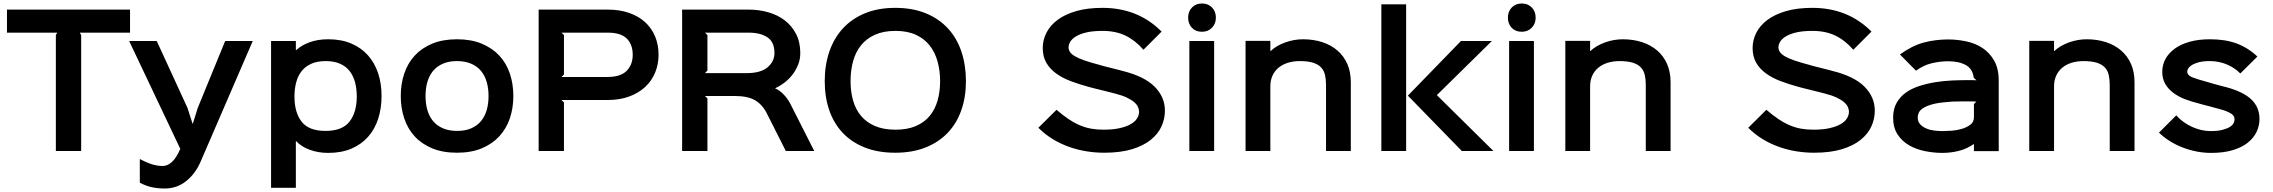

<svg xmlns="http://www.w3.org/2000/svg" viewBox="-20 -865 13020 1100"><path d="M725 -678H437L445 -664V0H300V-664L308 -678H20V-810H725Z M1428 -630 1129 62Q1099 131 1046 173Q993 215 924 215Q886 215 852 208Q818 201 781 182V46Q827 70 856.5 78Q886 86 912 86Q939 86 964 64Q989 42 1013 -12L720 -630H878L1054 -247L1083 -157H1085L1113 -247L1270 -630Z M2166 -316Q2166 -245 2147 -185.5Q2128 -126 2089.5 -82Q2051 -38 1993.5 -13.5Q1936 11 1860 11Q1804 11 1755.5 -6.5Q1707 -24 1677 -56H1675V211H1533V-630H1675V-578H1677Q1709 -607 1755.5 -623.5Q1802 -640 1860 -640Q1936 -640 1993 -615.5Q2050 -591 2088.5 -547.5Q2127 -504 2146.5 -445Q2166 -386 2166 -316ZM2024 -312Q2024 -357 2014 -394Q2004 -431 1983 -458Q1962 -485 1928 -500Q1894 -515 1846 -515Q1798 -515 1764 -500Q1730 -485 1708.5 -458Q1687 -431 1677 -393.5Q1667 -356 1667 -312Q1667 -221 1708 -168Q1749 -115 1845 -115Q1941 -115 1982.5 -168.5Q2024 -222 2024 -312Z M2921 -315Q2921 -246 2901 -187Q2881 -128 2840.5 -84Q2800 -40 2739.5 -15Q2679 10 2598 10Q2517 10 2456.5 -15Q2396 -40 2356 -83.5Q2316 -127 2296 -186.5Q2276 -246 2276 -315Q2276 -384 2296 -443.5Q2316 -503 2356 -546.5Q2396 -590 2456.5 -615Q2517 -640 2598 -640Q2679 -640 2739.5 -615Q2800 -590 2840.5 -546.5Q2881 -503 2901 -443.5Q2921 -384 2921 -315ZM2779 -315Q2779 -358 2768.5 -395Q2758 -432 2736 -458.5Q2714 -485 2679.5 -500Q2645 -515 2598 -515Q2551 -515 2517 -500Q2483 -485 2461 -458.5Q2439 -432 2428.5 -395.5Q2418 -359 2418 -315Q2418 -271 2428.5 -234.5Q2439 -198 2461 -171.5Q2483 -145 2517.5 -130Q2552 -115 2599 -115Q2646 -115 2680 -130Q2714 -145 2736 -171.5Q2758 -198 2768.5 -234.5Q2779 -271 2779 -315Z M3753 -551Q3753 -497 3733.5 -449.5Q3714 -402 3676.5 -367Q3639 -332 3584.5 -312Q3530 -292 3460 -292H3197L3211 -278V0H3066V-810H3461Q3530 -810 3584.5 -791Q3639 -772 3676.5 -737.5Q3714 -703 3733.5 -655.5Q3753 -608 3753 -551ZM3605 -551Q3605 -610 3571 -644Q3537 -678 3461 -678H3197L3211 -664V-438L3197 -424H3460Q3536 -424 3570.5 -459.5Q3605 -495 3605 -551Z M4645 0H4482L4374 -214Q4348 -266 4306 -290.5Q4264 -315 4190 -315H4019L4033 -301V0H3888V-810H4268Q4327 -810 4380.5 -795Q4434 -780 4475 -749Q4516 -718 4540.5 -671Q4565 -624 4565 -561Q4565 -526 4553 -495.5Q4541 -465 4521.5 -439Q4502 -413 4476 -393Q4450 -373 4422 -360V-358Q4443 -350 4466.5 -327Q4490 -304 4507 -272ZM4417 -561Q4417 -624 4377 -651Q4337 -678 4268 -678H4019L4033 -664V-461L4019 -446H4257Q4338 -446 4377.5 -479.5Q4417 -513 4417 -561Z M5514 -400Q5514 -309 5487.5 -233.5Q5461 -158 5409.5 -104Q5358 -50 5282.5 -20Q5207 10 5109 10Q5010 10 4934.5 -20Q4859 -50 4808 -104Q4757 -158 4731 -233.5Q4705 -309 4705 -400Q4705 -491 4731 -568Q4757 -645 4808 -701Q4859 -757 4934.5 -788.5Q5010 -820 5109 -820Q5209 -820 5285 -788.5Q5361 -757 5412 -701Q5463 -645 5488.5 -568Q5514 -491 5514 -400ZM5366 -400Q5366 -460 5351.5 -512.5Q5337 -565 5306.5 -604Q5276 -643 5227.5 -665.5Q5179 -688 5110 -688Q5042 -688 4993 -666Q4944 -644 4913 -605.5Q4882 -567 4867.5 -514.5Q4853 -462 4853 -400Q4853 -340 4867.5 -289Q4882 -238 4913 -201Q4944 -164 4993 -143Q5042 -122 5110 -122Q5179 -122 5227.5 -143Q5276 -164 5306.5 -201Q5337 -238 5351.5 -289Q5366 -340 5366 -400Z M6654 -231Q6654 -184 6634.5 -141Q6615 -98 6573 -64Q6531 -30 6465 -10Q6399 10 6306 10Q6256 10 6205.5 2Q6155 -6 6106.5 -23Q6058 -40 6013 -67Q5968 -94 5929 -133L6033 -236Q6070 -204 6103 -182Q6136 -160 6168.5 -146.5Q6201 -133 6233.5 -127.5Q6266 -122 6302 -122Q6357 -122 6396 -131Q6435 -140 6459.5 -154.5Q6484 -169 6495 -187.5Q6506 -206 6506 -225Q6506 -238 6499.5 -252.5Q6493 -267 6477 -280.5Q6461 -294 6434.5 -306.5Q6408 -319 6368 -329Q6361 -331 6339.5 -336.5Q6318 -342 6293 -348Q6268 -354 6246.5 -359.5Q6225 -365 6218 -367Q6163 -382 6115 -400Q6067 -418 6031 -444Q5995 -470 5974.5 -505.5Q5954 -541 5954 -590Q5954 -636 5975.5 -678Q5997 -720 6039.5 -751.5Q6082 -783 6146 -801.5Q6210 -820 6296 -820Q6500 -820 6635 -684L6531 -580Q6484 -634 6428 -661Q6372 -688 6297 -688Q6241 -688 6203.5 -679Q6166 -670 6143.5 -656Q6121 -642 6111.5 -625.5Q6102 -609 6102 -594Q6102 -580 6110 -567.5Q6118 -555 6138 -543Q6158 -531 6192.5 -519Q6227 -507 6280 -493Q6286 -491 6304.5 -486Q6323 -481 6344 -476Q6365 -471 6384 -466Q6403 -461 6410 -459Q6536 -428 6595 -368.5Q6654 -309 6654 -231Z M6946 -764Q6946 -729 6923.5 -706Q6901 -683 6866 -683Q6830 -683 6808.5 -706Q6787 -729 6787 -764Q6787 -799 6809 -822Q6831 -845 6866 -845Q6902 -845 6924 -822Q6946 -799 6946 -764ZM6936 0H6794V-630H6936Z M7719 -394V0H7577V-378Q7577 -409 7571.5 -434.5Q7566 -460 7549.5 -478Q7533 -496 7503.5 -505.5Q7474 -515 7426 -515Q7390 -515 7359 -505.5Q7328 -496 7305.5 -477.5Q7283 -459 7270.5 -432Q7258 -405 7258 -370V0H7116V-631H7258V-573H7260Q7293 -604 7343.5 -622Q7394 -640 7445 -640Q7505 -640 7555.5 -623.5Q7606 -607 7642.5 -575.5Q7679 -544 7699 -498.5Q7719 -453 7719 -394Z M8536 0H8355L8046 -317L8350 -630H8527L8213 -321V-319ZM8036 0H7894V-840H8036Z M8778 -764Q8778 -729 8755.5 -706Q8733 -683 8698 -683Q8662 -683 8640.5 -706Q8619 -729 8619 -764Q8619 -799 8641 -822Q8663 -845 8698 -845Q8734 -845 8756 -822Q8778 -799 8778 -764ZM8768 0H8626V-630H8768Z M9551 -394V0H9409V-378Q9409 -409 9403.5 -434.5Q9398 -460 9381.5 -478Q9365 -496 9335.5 -505.5Q9306 -515 9258 -515Q9222 -515 9191 -505.5Q9160 -496 9137.5 -477.5Q9115 -459 9102.5 -432Q9090 -405 9090 -370V0H8948V-631H9090V-573H9092Q9125 -604 9175.5 -622Q9226 -640 9277 -640Q9337 -640 9387.5 -623.5Q9438 -607 9474.5 -575.5Q9511 -544 9531 -498.5Q9551 -453 9551 -394Z M10721 -231Q10721 -184 10701.5 -141Q10682 -98 10640 -64Q10598 -30 10532 -10Q10466 10 10373 10Q10323 10 10272.5 2Q10222 -6 10173.5 -23Q10125 -40 10080 -67Q10035 -94 9996 -133L10100 -236Q10137 -204 10170 -182Q10203 -160 10235.5 -146.5Q10268 -133 10300.5 -127.5Q10333 -122 10369 -122Q10424 -122 10463 -131Q10502 -140 10526.5 -154.5Q10551 -169 10562 -187.5Q10573 -206 10573 -225Q10573 -238 10566.5 -252.5Q10560 -267 10544 -280.5Q10528 -294 10501.5 -306.5Q10475 -319 10435 -329Q10428 -331 10406.5 -336.5Q10385 -342 10360 -348Q10335 -354 10313.5 -359.5Q10292 -365 10285 -367Q10230 -382 10182 -400Q10134 -418 10098 -444Q10062 -470 10041.5 -505.5Q10021 -541 10021 -590Q10021 -636 10042.5 -678Q10064 -720 10106.5 -751.5Q10149 -783 10213 -801.5Q10277 -820 10363 -820Q10567 -820 10702 -684L10598 -580Q10551 -634 10495 -661Q10439 -688 10364 -688Q10308 -688 10270.5 -679Q10233 -670 10210.5 -656Q10188 -642 10178.5 -625.5Q10169 -609 10169 -594Q10169 -580 10177 -567.5Q10185 -555 10205 -543Q10225 -531 10259.5 -519Q10294 -507 10347 -493Q10353 -491 10371.5 -486Q10390 -481 10411 -476Q10432 -471 10451 -466Q10470 -461 10477 -459Q10603 -428 10662 -368.5Q10721 -309 10721 -231Z M11431 -403V1H11289V-39H11287Q11248 -12 11202 -0.5Q11156 11 11108 11Q11060 11 11009.5 1Q10959 -9 10918.5 -32Q10878 -55 10852 -94Q10826 -133 10826 -192Q10826 -241 10846.5 -276.5Q10867 -312 10900.5 -335.5Q10934 -359 10978.5 -373Q11023 -387 11070.5 -394.5Q11118 -402 11165.5 -404Q11213 -406 11254 -406Q11262 -406 11278.5 -406Q11295 -406 11304 -405L11288 -419Q11282 -470 11243 -492Q11204 -514 11141 -514Q11096 -514 11048.5 -503Q11001 -492 10957 -460L10865 -553Q10936 -604 11002.5 -621.5Q11069 -639 11141 -639Q11193 -639 11245 -628Q11297 -617 11338 -590Q11379 -563 11405 -517.5Q11431 -472 11431 -403ZM11303 -283Q11295 -284 11280.5 -284Q11266 -284 11260 -284Q11239 -284 11215 -284Q11191 -284 11165 -283Q11140 -281 11114 -278.5Q11088 -276 11065 -271Q11017 -260 10992 -241.5Q10967 -223 10967 -192Q10967 -168 10981 -153Q10995 -138 11016 -129Q11037 -120 11062 -117Q11087 -114 11108 -114Q11129 -114 11159.5 -116Q11190 -118 11219 -126.5Q11248 -135 11268.5 -150.5Q11289 -166 11289 -193V-269Z M12209 -394V0H12067V-378Q12067 -409 12061.5 -434.5Q12056 -460 12039.5 -478Q12023 -496 11993.5 -505.5Q11964 -515 11916 -515Q11880 -515 11849 -505.5Q11818 -496 11795.5 -477.5Q11773 -459 11760.5 -432Q11748 -405 11748 -370V0H11606V-631H11748V-573H11750Q11783 -604 11833.5 -622Q11884 -640 11935 -640Q11995 -640 12045.5 -623.5Q12096 -607 12132.5 -575.5Q12169 -544 12189 -498.5Q12209 -453 12209 -394Z M12925 -183Q12925 -145 12908.5 -110Q12892 -75 12858.5 -48Q12825 -21 12772.5 -5Q12720 11 12648 11Q12567 11 12487.5 -19Q12408 -49 12349 -105L12448 -204Q12486 -162 12539 -138Q12592 -114 12645 -114Q12686 -114 12712.5 -121Q12739 -128 12754.5 -137.5Q12770 -147 12776 -158.5Q12782 -170 12782 -179Q12782 -187 12779.5 -195Q12777 -203 12767.5 -210.5Q12758 -218 12739.5 -226Q12721 -234 12690 -242Q12685 -243 12669 -247.5Q12653 -252 12634.5 -257Q12616 -262 12599.5 -266Q12583 -270 12578 -272Q12537 -282 12499 -296.5Q12461 -311 12432 -332.5Q12403 -354 12385.5 -383.5Q12368 -413 12368 -454Q12368 -493 12386 -526.5Q12404 -560 12438.5 -585.5Q12473 -611 12524 -625.5Q12575 -640 12641 -640Q12729 -640 12794 -616Q12859 -592 12913 -541L12815 -444Q12783 -477 12737.5 -496Q12692 -515 12641 -515Q12601 -515 12576 -508Q12551 -501 12536.5 -491.5Q12522 -482 12516.5 -472Q12511 -462 12511 -456Q12511 -434 12539 -422.5Q12567 -411 12631 -394Q12636 -392 12650.5 -388Q12665 -384 12681.5 -379.5Q12698 -375 12712.5 -371Q12727 -367 12733 -366Q12831 -340 12878 -295.5Q12925 -251 12925 -183Z"/></svg>

Font: TypoPRO Sinkin Sans
Style: 600 SemiBold
Weight: 600
Designer: Keith Bates
Foundry: K-Type
Version: Sinkin Sans (version 1.0)  by Keith Bates   •   © 2014   www